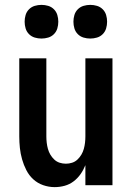

<svg xmlns="http://www.w3.org/2000/svg" viewBox="-20 -759 540 787"><path d="M204 8Q180 8 157 0Q134 -8 116.5 -24Q99 -40 88 -61.5Q77 -83 70.5 -106Q64 -129 61.5 -152.5Q59 -176 59 -200V-520H170V-200Q170 -187 171.5 -174Q173 -161 176.5 -148.5Q180 -136 186.5 -125Q193 -114 202.5 -105Q212 -96 224.5 -92Q237 -88 250 -88Q263 -88 275.5 -92Q288 -96 297.5 -105Q307 -114 313.5 -125Q320 -136 323.5 -148.5Q327 -161 328.5 -174Q330 -187 330 -200V-520H441V0H330V-82Q322 -62 310 -45Q298 -28 281.5 -15.5Q265 -3 245 2.5Q225 8 204 8ZM350 -601Q336 -601 322.5 -605Q309 -609 299 -619Q289 -629 285 -642.5Q281 -656 281 -670Q281 -684 285 -697.5Q289 -711 299 -721Q309 -731 322.5 -735Q336 -739 350 -739Q364 -739 377.5 -735Q391 -731 401 -721Q411 -711 415 -697.5Q419 -684 419 -670Q419 -656 415 -642.5Q411 -629 401 -619Q391 -609 377.5 -605Q364 -601 350 -601ZM150 -601Q136 -601 122.5 -605Q109 -609 99 -619Q89 -629 85 -642.5Q81 -656 81 -670Q81 -684 85 -697.5Q89 -711 99 -721Q109 -731 122.5 -735Q136 -739 150 -739Q164 -739 177.5 -735Q191 -731 201 -721Q211 -711 215 -697.5Q219 -684 219 -670Q219 -656 215 -642.5Q211 -629 201 -619Q191 -609 177.5 -605Q164 -601 150 -601Z"/></svg>

Font: Iosevka Curly
Style: Bold
Weight: 700
Monospace: yes
Designer: Belleve Invis
Foundry: Belleve Invis
Version: Version 22.1.2; ttfautohint (v1.8.4)